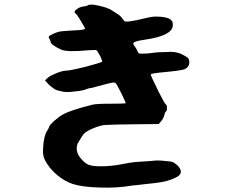

<svg xmlns="http://www.w3.org/2000/svg" viewBox="-20 -828 1040 859"><path d="M371 -803Q381 -812 420 -803Q462 -794 480 -782Q492 -774 505 -766Q519 -758 529 -743Q536 -733 539 -732Q543 -731 558 -732Q579 -735 593 -738Q652 -753 674 -754Q728 -754 745 -739Q755 -730 753 -712Q748 -667 625 -650Q586 -644 579 -638Q572 -633 584 -619Q592 -608 596 -597Q599 -590 602 -589Q605 -588 618 -588Q638 -588 660 -591Q680 -595 743 -596Q774 -596 796 -584Q815 -574 822 -568V-567Q827 -560 827 -549Q827 -528 805 -518Q791 -512 692 -503Q659 -499 655 -496Q654 -492 663 -473Q675 -448 690 -417Q717 -363 723 -360Q727 -357 727 -344Q727 -330 721 -328Q719 -327 716 -316Q713 -301 702 -287L690 -273Q689 -273 688 -273L583 -272Q486 -271 453 -269Q430 -268 397 -254Q364 -240 354 -228Q350 -223 345.5 -216Q341 -209 336 -200Q331 -191 328 -187Q314 -152 341 -120Q359 -98 376 -91Q394 -84 431 -84Q474 -84 518 -92Q563 -101 584 -103Q653 -107 659 -108Q682 -112 718 -108Q745 -106 753 -103Q760 -100 773 -89Q791 -71 789 -58Q788 -44 767 -34Q731 -15 673 -9Q644 -6 623 -3.5Q602 -1 589 0.5Q576 2 571 2Q505 14 426 11Q348 9 305 -5Q269 -17 235 -45.5Q201 -74 182 -110Q175 -123 174 -134Q171 -143 173 -167Q175 -218 192 -245Q199 -256 199 -258Q199 -265 221 -286Q244 -306 260 -315Q292 -334 391 -359Q406 -364 475 -364Q533 -364 543 -366Q541 -373 524 -408Q504 -450 497 -456Q493 -460 482 -458H481Q469 -456 417 -442Q391 -434 385 -434Q379 -434 366 -429Q351 -422 315 -419Q281 -414 261 -418Q235 -423 226 -428Q207 -441 199 -449L183 -466Q181 -468 183 -470L195 -481Q206 -490 233 -501Q261 -512 277 -512Q293 -512 362 -529Q430 -547 437 -552Q438 -556 429 -576Q417 -598 411 -604Q406 -605 374 -603Q280 -594 254 -606Q236 -613 223 -623Q207 -633 207 -639Q207 -643 202 -653Q196 -661 199 -665Q201 -669 219 -677Q234 -684 247 -687H248Q261 -689 295 -691Q346 -693 356 -697Q360 -699 361 -700Q358 -707 337 -742Q325 -762 319 -767Q305 -776 328 -790Q339 -797 353 -799Q369 -801 371 -803Z"/></svg>

Font: NaniFont Regular
Style: Regular
Weight: 400
Designer: Nanigashitei
Version: Version 1.036